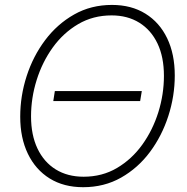

<svg xmlns="http://www.w3.org/2000/svg" viewBox="-20 -758 767 788"><path d="M562 -384.3 555.2 -343.3H198.7L205.1 -384.3ZM321.3 10.3Q241.7 10.3 183.8 -25.6Q126 -61.5 94.5 -126.7Q63 -191.9 63 -278.8Q63 -364.3 89.4 -445.8Q115.7 -527.3 165.3 -593.3Q214.8 -659.2 284.2 -698.5Q353.5 -737.8 439.5 -737.8Q519 -737.8 576.9 -701.9Q634.8 -666 666 -601.1Q697.3 -536.1 697.3 -448.2Q697.3 -363.8 670.9 -282Q644.5 -200.2 595.5 -134.3Q546.4 -68.4 477.1 -29.1Q407.7 10.3 321.3 10.3ZM323.2 -32.7Q399.4 -32.7 460.2 -68.6Q521 -104.5 564 -164.3Q606.9 -224.1 629.9 -297.6Q652.8 -371.1 652.8 -446.8Q652.8 -523.9 626.5 -579.3Q600.1 -634.8 551.8 -664.8Q503.4 -694.8 438 -694.8Q361.8 -694.8 300.8 -658.9Q239.7 -623 196.5 -563Q153.3 -502.9 130.4 -429.4Q107.4 -356 107.4 -280.3Q107.4 -204.1 133.8 -148.4Q160.2 -92.8 208.7 -62.7Q257.3 -32.7 323.2 -32.7Z"/></svg>

Font: Inter 24pt ExtraLight
Style: Italic
Weight: 250
Italic angle: -9.3988°
Version: Version 4.001;git-66647c0bb